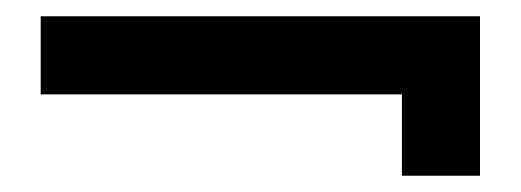

<svg xmlns="http://www.w3.org/2000/svg" viewBox="-20 -466 640 236"><path d="M474 -350H30V-446H570V-250H474Z"/></svg>

Font: Gold Bold
Style: Regular
Weight: 400
Designer: jaiki
Version: Version 1.000